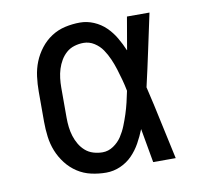

<svg xmlns="http://www.w3.org/2000/svg" viewBox="-66 -609 732 688"><g transform="rotate(-10 300.0 -265.0)"><path d="M267 8Q240 8 213 2Q186 -4 163 -19Q140 -34 123 -56Q106 -78 96 -103Q86 -128 82.5 -155.5Q79 -183 79 -210V-320Q79 -347 82.5 -374.5Q86 -402 96 -427Q106 -452 123 -474Q140 -496 163 -511Q186 -526 213 -532Q240 -538 267 -538Q293 -538 317.5 -527.5Q342 -517 360.5 -499Q379 -481 392.5 -458Q406 -435 416 -411Q416 -412 416.5 -412Q417 -412 417 -412V-414Q422 -443 427 -472Q432 -501 437 -530H519Q505 -465 491 -399Q477 -333 462 -268Q478 -201 492 -134Q506 -67 521 0H439Q433 -31 428 -62Q423 -93 417 -124Q407 -99 394 -75.5Q381 -52 362.5 -33Q344 -14 319 -3Q294 8 267 8ZM267 -66Q288 -66 306.5 -78.5Q325 -91 336.5 -108.5Q348 -126 356 -146Q364 -166 370.5 -186Q377 -206 382 -227Q387 -248 391 -268Q387 -289 381.5 -309Q376 -329 370 -348.5Q364 -368 355.5 -387.5Q347 -407 335.5 -424Q324 -441 306 -452.5Q288 -464 267 -464Q250 -464 233.5 -459Q217 -454 204.5 -443Q192 -432 183.5 -417.5Q175 -403 170 -387Q165 -371 163 -354Q161 -337 161 -320V-210Q161 -193 163 -176Q165 -159 170 -143Q175 -127 183.5 -112.5Q192 -98 204.5 -87Q217 -76 233.5 -71Q250 -66 267 -66Z"/></g></svg>

Font: Iosevka Slab Extended
Style: Regular
Weight: 400
Width: 7
Monospace: yes
Designer: Belleve Invis
Foundry: Belleve Invis
Version: Version 11.1.1; ttfautohint (v1.8.3)